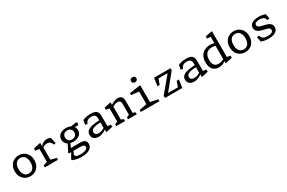

<svg xmlns="http://www.w3.org/2000/svg" viewBox="184 -2439 6453 4317"><g transform="rotate(-30 3410.0 -281.0)"><path d="M55.2 -258.8Q55.2 -341.7 89.2 -403.2Q123.3 -464.7 181.6 -497.1Q239.8 -529.5 310 -529.5Q380.2 -529.5 438.4 -497.1Q496.7 -464.7 530.8 -403.2Q564.8 -341.7 564.8 -258.8Q564.8 -175.8 530.8 -114.3Q496.7 -52.8 438.4 -20.4Q380.2 12 310 12Q239.8 12 181.6 -20.4Q123.3 -52.8 89.2 -114.3Q55.2 -175.8 55.2 -258.8ZM465.7 -259.7Q465.7 -326.8 445.2 -371.9Q424.8 -417 389.8 -438.7Q354.7 -460.3 310 -460.3Q265.3 -460.3 230.2 -438.7Q195.2 -417 174.8 -371.9Q154.3 -326.8 154.3 -259.7Q154.3 -192.3 174.8 -147.3Q195.2 -102.3 230.2 -80.7Q265.3 -59 310 -59Q354.7 -59 389.8 -80.7Q424.8 -102.3 445.2 -147.3Q465.7 -192.3 465.7 -259.7Z M686.5 -50.5 808.3 -92.3 788.2 -53.5V-448.3L814.3 -416.3L686.5 -434V-489.7L858.5 -527.2L871.8 -521V-432.7L881.5 -425.7V-50.7L859.2 -92.3L1028.5 -50.5V0H686.5ZM997.3 -442.2H996.2Q949.8 -442.2 914.7 -423.9Q879.5 -405.7 844.8 -377.5L844 -377L850.5 -418.8Q888.3 -468.7 934.1 -499.1Q979.8 -529.5 1042.3 -529.5Q1068 -529.5 1090.9 -524.1Q1113.8 -518.7 1135 -508.7L1168.8 -350.2L1124.2 -338.7L1106.8 -371.7Q1087 -410.7 1059.8 -426.2Q1032.7 -441.8 997.3 -442.2Z M1298.7 167 1288.3 142.3 1381 -16.7H1436L1401.7 61Q1385.5 107.2 1418.4 127.7Q1451.3 148.2 1528.3 148.2Q1581.8 148.2 1624 139.5Q1666.2 130.8 1691.3 111.2Q1716.5 91.5 1716.5 60.2Q1716.5 29.8 1691.4 14.8Q1666.3 -0.2 1618 -0.2H1316.5L1303 -17L1409 -224.7L1465.3 -204L1396.3 -49.7L1381.5 -84.5H1654.2Q1703.3 -84.5 1737.3 -72.6Q1771.3 -60.7 1790 -34.4Q1808.7 -8.2 1808.7 33.8Q1808.7 93.8 1770.6 133.8Q1732.5 173.7 1668.7 192.6Q1604.8 211.5 1527 211.5Q1459.7 211.5 1404.2 199.3Q1348.7 187.2 1298.7 167ZM1317.8 -353.3Q1317.8 -410 1347.2 -449.8Q1376.5 -489.5 1426 -509.7Q1475.5 -529.8 1535.2 -529.8Q1594.8 -529.8 1644.3 -509.7Q1693.8 -489.5 1723.2 -449.8Q1752.5 -410 1752.5 -353.3Q1752.5 -296.8 1723.2 -257Q1693.8 -217.2 1644.3 -197.1Q1594.8 -177 1535.2 -177Q1475.5 -177 1426 -197.1Q1376.5 -217.2 1347.2 -257Q1317.8 -296.8 1317.8 -353.3ZM1655.7 -353.3Q1655.7 -390.5 1639.4 -416.6Q1623.2 -442.7 1595.5 -455.9Q1567.8 -469.2 1534.2 -469.2Q1500.5 -469.2 1473.2 -455.9Q1446 -442.7 1430.2 -416.6Q1414.5 -390.5 1414.5 -353.3Q1414.5 -316.3 1430.2 -290.2Q1446 -264.2 1473.2 -250.9Q1500.5 -237.7 1534.2 -237.7Q1567.8 -237.7 1595.5 -250.9Q1623.2 -264.2 1639.4 -290.2Q1655.7 -316.3 1655.7 -353.3ZM1665.3 -456.8 1627.3 -497.3 1802.3 -525.8 1828.3 -497.8 1803 -444Z M2281.5 -74.7 2275.2 -86.5V-355.3Q2275.2 -397.3 2260.2 -421.5Q2245.2 -445.7 2218.3 -455.5Q2191.5 -465.3 2152.7 -465Q2099.7 -464.7 2066.1 -445.7Q2032.5 -426.7 2015.8 -387.2L2005.7 -363.2L1949.7 -376.8L1970.3 -489.7Q2015 -508 2063.8 -518.7Q2112.5 -529.3 2173.3 -529.3Q2242.3 -529.3 2284.8 -513.2Q2327.3 -497 2348.3 -459.7Q2369.3 -422.3 2369.3 -358.3V-77.3L2347 -103.7L2454 -87.5V-31.8L2291.8 6H2281.5ZM1920.5 -127.7Q1920.5 -193.5 1966.9 -231.4Q2013.3 -269.3 2092 -285.3Q2170.7 -301.3 2284.7 -305.8L2292.5 -250Q2221.5 -250.3 2161.9 -241.4Q2102.3 -232.5 2063.5 -207.6Q2024.7 -182.7 2024.7 -138.3Q2024.7 -114.7 2036.4 -96.7Q2048.2 -78.7 2070.3 -69Q2092.5 -59.3 2123.7 -59.3Q2165.8 -59.3 2208.6 -74.9Q2251.3 -90.5 2293.3 -120.2V-68.5L2290.5 -66.5Q2259.3 -45 2226.5 -27.8Q2193.7 -10.7 2156.5 0.4Q2119.3 11.5 2082.2 11.5Q2035.5 11.5 1998.8 -4.8Q1962.2 -21.2 1941.3 -52.6Q1920.5 -84 1920.5 -127.7Z M2847.3 -50.5 2935 -85.8 2914.8 -47.2V-368.5Q2914.8 -399 2905 -418.1Q2895.2 -437.2 2878.2 -445.5Q2861.2 -453.8 2837.8 -453.8Q2810 -453.8 2776.2 -444.2Q2742.5 -434.7 2701.5 -411.5Q2693.3 -407.2 2686.4 -403Q2679.5 -398.8 2671.3 -393.8L2674.3 -448.8Q2683.5 -455 2688.1 -457.8Q2692.7 -460.7 2701.5 -466.5Q2734.7 -487 2764.8 -500.9Q2795 -514.8 2824.2 -522.2Q2853.3 -529.5 2881.3 -529.5Q2924 -529.5 2952.2 -513.5Q2980.3 -497.5 2994.2 -466.2Q3008.2 -435 3008.2 -388V-44.3L2985.8 -85.8L3073.8 -50.5V0H2847.3ZM2542.3 -50.5 2630 -85.8 2609.8 -47.2V-448.3L2636 -416.3L2522.3 -434V-489.7L2684.5 -527.2L2697.7 -521.5V-432.7L2703.2 -425.7V-44.3L2680.8 -85.8L2768.8 -50.5V0H2542.3Z M3178.7 -50.5 3396.7 -93.8 3374.3 -52.2V-445.5L3400.3 -413.5L3178.8 -436.5V-487L3454.3 -527.2L3467.5 -521.2V-52.2L3445.2 -93.8L3663.2 -50.5V0H3178.7ZM3333 -707.3Q3333 -737 3352.2 -754.2Q3371.5 -771.3 3402.7 -771.3Q3433.8 -771.3 3453.1 -754.2Q3472.3 -737 3472.3 -707.3Q3472.3 -677.5 3453.1 -660.2Q3433.8 -642.8 3402.7 -642.8Q3382.2 -642.8 3366.4 -650.6Q3350.7 -658.3 3341.8 -673.1Q3333 -687.8 3333 -707.3Z M3804.3 -55 4147.2 -467.3 4166.2 -454.5H3873.8L3905.7 -470.8L3848.8 -313.3H3791.8L3821.2 -517L4245.5 -517.8L4249.8 -466L3907.7 -43.8L3894.5 -62.8H4203.3L4171.5 -46.5L4228.3 -204H4285.3L4256 -0.3L3808.5 0.2Z M4761.5 -74.7 4755.2 -86.5V-355.3Q4755.2 -397.3 4740.2 -421.5Q4725.2 -445.7 4698.3 -455.5Q4671.5 -465.3 4632.7 -465Q4579.7 -464.7 4546.1 -445.7Q4512.5 -426.7 4495.8 -387.2L4485.7 -363.2L4429.7 -376.8L4450.3 -489.7Q4495 -508 4543.8 -518.7Q4592.5 -529.3 4653.3 -529.3Q4722.3 -529.3 4764.8 -513.2Q4807.3 -497 4828.3 -459.7Q4849.3 -422.3 4849.3 -358.3V-77.3L4827 -103.7L4934 -87.5V-31.8L4771.8 6H4761.5ZM4400.5 -127.7Q4400.5 -193.5 4446.9 -231.4Q4493.3 -269.3 4572 -285.3Q4650.7 -301.3 4764.7 -305.8L4772.5 -250Q4701.5 -250.3 4641.9 -241.4Q4582.3 -232.5 4543.5 -207.6Q4504.7 -182.7 4504.7 -138.3Q4504.7 -114.7 4516.4 -96.7Q4528.2 -78.7 4550.3 -69Q4572.5 -59.3 4603.7 -59.3Q4645.8 -59.3 4688.6 -74.9Q4731.3 -90.5 4773.3 -120.2V-68.5L4770.5 -66.5Q4739.3 -45 4706.5 -27.8Q4673.7 -10.7 4636.5 0.4Q4599.3 11.5 4562.2 11.5Q4515.5 11.5 4478.8 -4.8Q4442.2 -21.2 4421.3 -52.6Q4400.5 -84 4400.5 -127.7Z M5377.3 -471.8 5383.5 -483.8V-700.3L5405.8 -673.8L5291.8 -686.2V-741.8L5458.2 -773L5471.3 -767V-80.2L5449.2 -106.7L5558.8 -87.2V-31.5L5387.7 6H5377.3ZM5436.3 -501.2V-424.3L5420.5 -431Q5384 -445.5 5352.4 -453.2Q5320.8 -460.8 5285.5 -460.8Q5226.7 -460.8 5183.3 -436.7Q5140 -412.5 5116.1 -363.7Q5092.2 -314.8 5092.2 -242.7Q5092.2 -185.2 5107.6 -145.1Q5123 -105 5155 -83.6Q5187 -62.2 5236.3 -62.2Q5277.8 -62.2 5317.5 -75.2Q5357.2 -88.2 5398.5 -110.8Q5404.2 -114 5409.8 -117.2L5413.2 -75.3Q5385.7 -51.7 5355.8 -32.8Q5325.8 -14 5287.4 -1.2Q5249 11.5 5204.3 11.5Q5136 11.5 5088.7 -19.8Q5041.3 -51.2 5017.6 -106.8Q4993.8 -162.3 4993.8 -235.8Q4993.8 -325.2 5028.2 -391.2Q5062.7 -457.3 5128.4 -493Q5194.2 -528.7 5285.5 -528.7Q5324.5 -528.7 5360.2 -521.3Q5396 -514 5436.3 -501.2Z M5635.2 -258.8Q5635.2 -341.7 5669.2 -403.2Q5703.3 -464.7 5761.6 -497.1Q5819.8 -529.5 5890 -529.5Q5960.2 -529.5 6018.4 -497.1Q6076.7 -464.7 6110.8 -403.2Q6144.8 -341.7 6144.8 -258.8Q6144.8 -175.8 6110.8 -114.3Q6076.7 -52.8 6018.4 -20.4Q5960.2 12 5890 12Q5819.8 12 5761.6 -20.4Q5703.3 -52.8 5669.2 -114.3Q5635.2 -175.8 5635.2 -258.8ZM6045.7 -259.7Q6045.7 -326.8 6025.2 -371.9Q6004.8 -417 5969.8 -438.7Q5934.7 -460.3 5890 -460.3Q5845.3 -460.3 5810.2 -438.7Q5775.2 -417 5754.8 -371.9Q5734.3 -326.8 5734.3 -259.7Q5734.3 -192.3 5754.8 -147.3Q5775.2 -102.3 5810.2 -80.7Q5845.3 -59 5890 -59Q5934.7 -59 5969.8 -80.7Q6004.8 -102.3 6025.2 -147.3Q6045.7 -192.3 6045.7 -259.7Z M6305.5 -21 6280.2 -146.8 6336.2 -160.5 6346.2 -131.8Q6356 -103.7 6377.3 -86Q6398.7 -68.3 6430.9 -59.8Q6463.2 -51.3 6506.7 -51.2Q6578.7 -50.8 6613 -70.9Q6647.3 -91 6647.3 -129.5Q6647.3 -153.5 6633.2 -168.5Q6619.2 -183.5 6589.8 -194.2Q6560.3 -204.8 6504.3 -217.2L6484.7 -221.5Q6423.3 -234.7 6383.3 -254.8Q6343.3 -275 6323.1 -304.7Q6302.8 -334.3 6302.8 -375.2Q6302.8 -424 6330.7 -458.6Q6358.5 -493.2 6410.9 -511.3Q6463.3 -529.5 6536.5 -529.5Q6583.2 -529.5 6626.1 -521.9Q6669 -514.3 6711.3 -498.8L6734.7 -378.2L6679 -364.5L6668.5 -393.5Q6655.3 -430.2 6619.8 -448.5Q6584.3 -466.8 6524.8 -467.2Q6465.8 -467.7 6431.3 -449.1Q6396.8 -430.5 6396.8 -394.5Q6396.8 -373.7 6410 -358.2Q6423.2 -342.8 6450.8 -331.2Q6478.5 -319.5 6524.3 -309.5L6537.7 -306.8Q6610.5 -292.5 6654.8 -272.6Q6699.2 -252.7 6721 -223.4Q6742.8 -194.2 6742.8 -151.3Q6742.8 -102.3 6715.7 -65.8Q6688.5 -29.2 6633.2 -8.8Q6577.8 11.7 6495.5 11.7Q6440.7 11.7 6394 2.9Q6347.3 -5.8 6305.5 -21Z"/></g></svg>

Font: Monaspace Xenon Var
Style: Regular
Weight: 400
Designer: Riley Cran and the Lettermatic Team
Version: Version 1.000 (Monaspace Xenon Var)